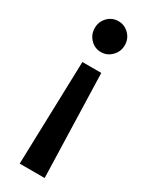

<svg xmlns="http://www.w3.org/2000/svg" viewBox="-195 -542 642 819"><g transform="rotate(30 126.5 -132.5)"><path d="M173 -273 188 236H65L80 -273ZM127 -501Q157 -501 179 -479Q201 -457 201 -425Q201 -394 179 -371.5Q157 -349 127 -349Q96 -349 74.5 -371.5Q53 -394 53 -425Q53 -457 74.5 -479Q96 -501 127 -501Z"/></g></svg>

Font: Red Hat Text SemiBold
Style: Regular
Weight: 600
Designer: Pentagram, MCKL
Foundry: MCKL
Version: Version 1.030